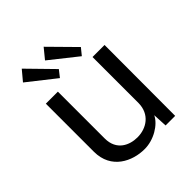

<svg xmlns="http://www.w3.org/2000/svg" viewBox="-206 -859 992 992"><g transform="rotate(-45 290.0 -362.5)"><path d="M119 -734 73 -679 224 -560 253 -597ZM279 -734 234 -679 384 -560 414 -597ZM273 9C341 10 411 -33 433 -80L437 -1H507L508 -518H420V-181C419 -101 358 -60 291 -60C235 -60 167 -88 167 -176V-518H79V-167C79 -39 187 9 273 9Z"/></g></svg>

Font: United Sans
Style: Regular
Weight: 400
Designer: Pablo Impallari, Rodrigo Fuenzalida (Modified by Dan O. Williams)
Version: Version 1.000;PS 001.000;hotconv 1.0.88;makeotf.lib2.5.64775